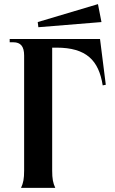

<svg xmlns="http://www.w3.org/2000/svg" viewBox="-20 -911 557 931"><path d="M82 0H248C237 -24 233 -44 233 -84V-680H254C399 -680 459 -618 478 -497L493 -500L465 -722H27V-706H45C80 -706 97 -686 97 -642V-84C97 -44 93 -24 82 0ZM472 -804 455 -891 163 -804 166 -779Z"/></svg>

Font: Sinistre
Style: Bold
Weight: 700
Designer: Jules Durand
Foundry: Collletttivo
Version: Version 69.420;Glyphs 3.2 (3217)